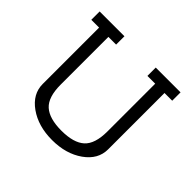

<svg xmlns="http://www.w3.org/2000/svg" viewBox="-163 -854 1048 1048"><g transform="rotate(45 361.0 -330.0)"><path d="M542 -237.8V-606H481.9V-670.4H673.3V-606H613.8V-170.9Q613.8 -93.3 541 -41.7Q468.3 9.8 361.3 9.8Q254.4 9.8 181.6 -41.7Q108.9 -93.3 108.9 -170.9V-606H48.8V-670.4H240.2V-606H180.7V-237.8Q180.7 -141.1 224.1 -101.8Q267.6 -62.5 361.3 -62.5Q455.1 -62.5 498.5 -101.8Q542 -141.1 542 -237.8Z"/></g></svg>

Font: Eligible
Style: Regular
Weight: 500
Version: Version 1.1